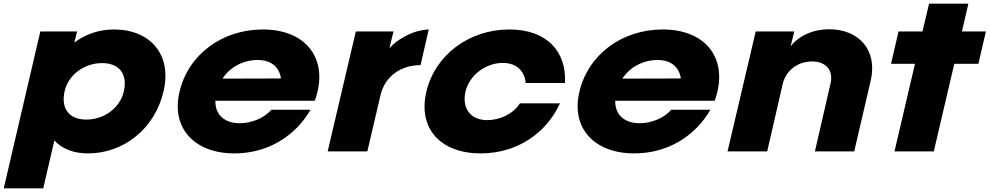

<svg xmlns="http://www.w3.org/2000/svg" viewBox="-54 -820 5360 1040"><path d="M296 -325.7C316.8 -416.8 404 -478.2 499 -478.2C594.1 -478.2 637.6 -416.8 616.8 -325.7C596 -233.7 508.9 -172.3 413.9 -172.3C318.8 -172.3 275.2 -233.7 296 -325.7ZM-33.7 200H180.2L240.6 -59.4C280.2 -14.9 342.6 10.9 422.8 10.9C616.8 10.9 785.1 -123.8 831.7 -324.8C879.2 -524.8 759.4 -659.4 565.3 -660.4C482.2 -660.4 407.9 -634.7 348.5 -589.1L363.4 -649.5H164.4Z M1151.2 -394.1C1190.8 -456.4 1264.1 -495 1341.3 -495C1416.6 -495 1458.2 -456.4 1468.1 -395ZM1215.6 10.9C1394.8 10.9 1543.3 -80.2 1628.5 -225.7H1415.6C1377 -179.2 1306.7 -152.5 1244.3 -152.5C1162.1 -152.5 1110.6 -199 1112.6 -274.3H1651.2C1730.4 -492.1 1611.6 -660.4 1370 -660.4C1149.3 -660.4 966.1 -524.8 918.6 -323.8C871 -124.8 1000.7 10.9 1215.6 10.9Z M1720.9 0H1935.7L2007 -304C2029.8 -404 2114.9 -467.3 2223.9 -467.3L2268.4 -660.4C2175.3 -656.4 2094.1 -602 2055.5 -559.4L2077.3 -649.5H1873.4Z M2549.6 10.9C2748.6 10.9 2906.1 -100 2979.3 -260.4H2762.5C2725.9 -203 2653.6 -169.3 2585.3 -169.3C2496.2 -169.3 2446.7 -231.7 2467.4 -323.8C2489.2 -414.9 2578.3 -479.2 2669.4 -479.2C2748.6 -479.2 2789.2 -429.7 2793.2 -370.3H3006.1C3016 -538.6 2910 -660.4 2705.1 -660.4C2488.2 -660.4 2303.1 -523.8 2255.6 -323.8C2208 -122.8 2333.8 10.9 2549.6 10.9Z M3317.2 -394.1C3356.8 -456.4 3430.1 -495 3507.3 -495C3582.6 -495 3624.2 -456.4 3634.1 -395ZM3381.6 10.9C3560.8 10.9 3709.3 -80.2 3794.5 -225.7H3581.6C3543 -179.2 3472.7 -152.5 3410.3 -152.5C3328.1 -152.5 3276.6 -199 3278.6 -274.3H3817.2C3896.4 -492.1 3777.6 -660.4 3536 -660.4C3315.3 -660.4 3132.1 -524.8 3084.6 -323.8C3037 -124.8 3166.7 10.9 3381.6 10.9Z M3886.9 0H4101.7L4185.9 -366.3C4203.7 -438.6 4267.1 -487.1 4344.3 -487.1C4420.5 -487.1 4462.1 -438.6 4444.3 -366.3L4360.1 0H4573L4662.1 -382.2C4700.7 -547.5 4599.8 -661.4 4437.4 -661.4C4332.4 -661.4 4262.1 -612.9 4228.5 -569.3L4248.3 -649.5H4039.4Z M4791.2 0H5004.1L5115 -474.3H5245.7L5286.3 -649.5H5156.6L5191.2 -800H4978.4L4942.7 -649.5H4813L4772.4 -474.3H4902.1Z"/></svg>

Font: Calandify
Style: Semi Bold Italic
Weight: 700
Italic angle: -12°
Designer: Larry Fischer
Foundry: Larry Fischer
Version: Version 1.0; ttfautohint (v1.8.4.7-5d5b)